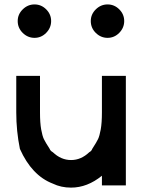

<svg xmlns="http://www.w3.org/2000/svg" viewBox="-20 -846 658 876"><path d="M394.2 -750Q394.2 -780.8 417.1 -803.3Q440 -825.8 470.8 -825.8Q501.7 -825.8 524.2 -803.3Q546.7 -780.8 546.7 -750Q546.7 -719.2 524.2 -696.2Q501.7 -673.3 470.8 -673.3Q440 -673.3 417.1 -695.8Q394.2 -718.3 394.2 -750ZM60.8 -750Q60.8 -780.8 83.8 -803.3Q106.7 -825.8 137.5 -825.8Q168.3 -825.8 190.8 -803.3Q213.3 -780.8 213.3 -750Q213.3 -719.2 190.8 -696.2Q168.3 -673.3 137.5 -673.3Q106.7 -673.3 83.8 -695.8Q60.8 -718.3 60.8 -750ZM445 -44.2Q378.3 10 304.2 10Q258.3 10 220.8 -8.3Q125 -45 70.8 -166.7Q54.2 -248.3 54.2 -333.3V-500H162.5V-333.3Q162.5 -285 167.9 -255.4Q173.3 -225.8 180 -211.7Q186.7 -197.5 206.7 -166.7Q210 -157.5 220.8 -151.7Q258.3 -115.8 304.2 -115.8Q350 -115.8 387.5 -151.7Q397.5 -156.7 400.8 -166.7Q420.8 -197.5 427.5 -211.7Q434.2 -225.8 439.6 -255.4Q445 -285 445 -333.3V-500H554.2V0H445Z"/></svg>

Font: 0xA000
Style: Bold
Weight: 700
Version: Version 0.1